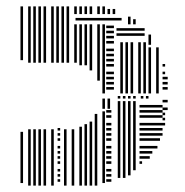

<svg xmlns="http://www.w3.org/2000/svg" viewBox="-20 -580 577 600"><path d="M52 -8H44V-168H52ZM76 0H68V-176H76ZM92 0H84V-176H92ZM108 0H100V-176H108ZM124 0H116V-176H124ZM148 0H140V-176H148ZM168 -12H160V-20H168ZM168 -28H160V-36H168ZM168 -44H160V-52H168ZM168 -68H160V-76H168ZM168 -84H160V-92H168ZM168 -100H160V-108H168ZM168 -116H160V-124H168ZM168 -140H160V-148H168ZM168 -156H160V-164H168ZM168 -172H160V-180H168ZM188 0H180V-176H188ZM212 0H204V-176H212ZM236 0H228V-184H236ZM252 0H244V-192H252ZM268 0H260V-200H268ZM284 0H276V-224H284ZM308 -8H300V-232H308ZM328 -12H312V-20H328ZM328 -28H312V-36H328ZM328 -44H312V-52H328ZM328 -68H312V-76H328ZM328 -84H312V-92H328ZM328 -100H312V-108H328ZM328 -116H312V-124H328ZM328 -140H312V-148H328ZM328 -156H312V-164H328ZM328 -172H312V-180H328ZM328 -188H312V-196H328ZM328 -212H312V-220H328ZM328 -228H312V-236H328ZM308 -240H300V-272H308ZM324 -240H316V-272H324ZM356 -24H348V-264H356ZM372 -24H364V-264H372ZM388 -32H380V-264H388ZM404 -48H396V-264H404ZM424 -68H416V-76H424ZM448 -84H416V-92H448ZM456 -100H416V-108H456ZM472 -116H416V-124H472ZM480 -140H416V-148H480ZM488 -156H416V-164H488ZM488 -172H416V-180H488ZM488 -188H416V-196H488ZM488 -212H416V-220H488ZM488 -228H416V-236H488ZM488 -244H416V-252H488ZM496 -188H488V-196H496ZM496 -204H488V-212H496ZM496 -220H488V-228H496ZM504 -236H488V-244H504ZM504 -260H488V-268H504ZM356 -272H348V-280H356ZM372 -272H364V-280H372ZM388 -272H380V-280H388ZM404 -272H396V-280H404ZM428 -272H420V-280H428ZM444 -272H436V-280H444ZM52 -392H44V-504H52ZM76 -384H68V-504H76ZM92 -384H84V-504H92ZM108 -384H100V-504H108ZM124 -384H116V-504H124ZM148 -384H140V-504H148ZM164 -384H156V-504H164ZM180 -384H172V-504H180ZM196 -384H188V-504H196ZM220 -384H212V-504H220ZM236 -376H228V-504H236ZM252 -376H244V-504H252ZM268 -360H260V-504H268ZM292 -328H284V-504H292ZM308 -288H300V-504H308ZM336 -300H312V-308H336ZM336 -316H312V-324H336ZM336 -332H312V-340H336ZM336 -348H312V-356H336ZM336 -372H312V-380H336ZM336 -388H312V-396H336ZM336 -404H312V-412H336ZM336 -420H312V-428H336ZM336 -444H312V-452H336ZM336 -460H312V-468H336ZM336 -476H312V-484H336ZM336 -492H312V-500H336ZM364 -288H356V-448H364ZM380 -288H372V-448H380ZM396 -288H388V-448H396ZM420 -288H412V-448H420ZM436 -288H428V-448H436ZM432 -468H344V-476H432ZM432 -484H344V-492H432ZM452 -288H444V-432H452ZM476 -288H468V-432H476ZM504 -300H488V-308H504ZM504 -316H488V-324H504ZM504 -332H488V-340H504ZM496 -348H488V-356H496ZM496 -372H488V-380H496ZM452 -440H444V-472H452ZM52 -504H44V-536H52ZM76 -504H68V-536H76ZM92 -504H84V-536H92ZM108 -504H100V-536H108ZM124 -504H116V-536H124ZM148 -504H140V-536H148ZM164 -504H156V-536H164ZM180 -504H172V-536H180ZM196 -504H188V-536H196ZM360 -516H216V-524H360ZM388 -504H380V-528H388ZM404 -504H396V-520H404ZM52 -536H44V-560H52ZM76 -536H68V-560H76ZM92 -536H84V-560H92ZM108 -536H100V-560H108ZM124 -536H116V-560H124ZM148 -536H140V-560H148ZM164 -536H156V-560H164ZM180 -536H172V-560H180ZM196 -536H188V-560H196ZM220 -536H212V-560H220ZM236 -536H228V-560H236ZM252 -536H244V-560H252ZM268 -536H260V-560H268ZM292 -536H284V-560H292ZM308 -536H300V-560H308ZM324 -536H316V-552H324ZM340 -536H332V-552H340Z"/></svg>

Font: Rubik Lines
Style: Regular
Weight: 400
Designer: Hubert and Fischer, NaN
Foundry: Hubert and Fischer, NaN
Version: Version 2.201